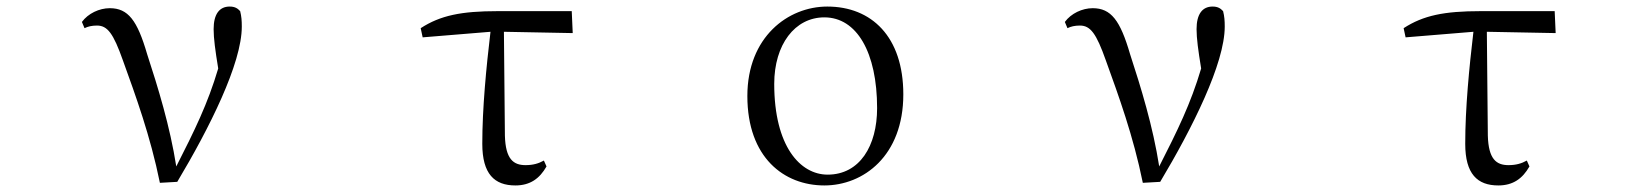

<svg xmlns="http://www.w3.org/2000/svg" viewBox="-20 -551 5040 586"><path d="M468 7 521 4C619 -160 718 -357 718 -470C718 -488 717 -501 713 -517C705 -526 696 -531 681 -531C649 -531 632 -507 632 -462C632 -434 637 -397 646 -342C614 -234 574 -153 518 -43C499 -165 462 -285 429 -386C399 -489 371 -526 315 -526C283 -526 249 -510 230 -484L238 -465C248 -470 260 -473 276 -473C308 -473 326 -449 355 -367C394 -259 439 -136 468 7Z M1553 15C1598 15 1627 -6 1648 -43L1640 -61C1624 -52 1607 -47 1584 -47C1547 -47 1523 -65 1521 -137L1518 -454L1728 -450L1725 -517H1499C1388 -517 1324 -504 1264 -465L1270 -437L1477 -454C1464 -344 1452 -221 1452 -112C1452 -20 1489 15 1553 15Z M2496 15C2615 15 2737 -75 2737 -263C2737 -439 2640 -531 2505 -531C2385 -531 2261 -438 2261 -258C2261 -70 2373 15 2496 15ZM2506 -18C2422 -18 2343 -105 2343 -295C2343 -415 2406 -498 2496 -498C2595 -498 2657 -391 2657 -221C2657 -106 2604 -18 2506 -18Z M3468 7 3521 4C3619 -160 3718 -357 3718 -470C3718 -488 3717 -501 3713 -517C3705 -526 3696 -531 3681 -531C3649 -531 3632 -507 3632 -462C3632 -434 3637 -397 3646 -342C3614 -234 3574 -153 3518 -43C3499 -165 3462 -285 3429 -386C3399 -489 3371 -526 3315 -526C3283 -526 3249 -510 3230 -484L3238 -465C3248 -470 3260 -473 3276 -473C3308 -473 3326 -449 3355 -367C3394 -259 3439 -136 3468 7Z M4553 15C4598 15 4627 -6 4648 -43L4640 -61C4624 -52 4607 -47 4584 -47C4547 -47 4523 -65 4521 -137L4518 -454L4728 -450L4725 -517H4499C4388 -517 4324 -504 4264 -465L4270 -437L4477 -454C4464 -344 4452 -221 4452 -112C4452 -20 4489 15 4553 15Z"/></svg>

Font: Harano Aji Mincho K1
Style: Regular
Weight: 400
Foundry: Masamichi Hosoda
Version: HaranoAjiMinchoK1-Regular version 20230610;ttx 4.39.4